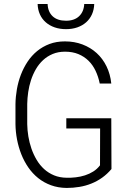

<svg xmlns="http://www.w3.org/2000/svg" viewBox="-20 -927 640 957"><path d="M535.6 -84.5Q514.6 -59.6 489.3 -41.5Q463.9 -23.4 435.3 -12Q406.7 -0.5 375.5 4.6Q344.2 9.8 312 9.8Q269.5 9.3 234.1 -3.7Q198.7 -16.6 170.4 -39.3Q142.1 -62 121.1 -92.5Q100.1 -123 86.2 -158.2Q72.3 -193.4 64.9 -231.7Q57.6 -270 57.1 -308.1V-407.7Q57.6 -444.8 64.2 -482.4Q70.8 -520 84.2 -554.9Q97.7 -589.8 117.7 -619.9Q137.7 -649.9 165 -672.4Q192.4 -694.8 226.8 -707.8Q261.2 -720.7 303.7 -720.7Q351.1 -720.7 391.4 -705.3Q431.6 -689.9 461.9 -662.4Q492.2 -634.8 511 -596.2Q529.8 -557.6 534.7 -510.7H477.1Q470.2 -544.9 456.3 -574.2Q442.4 -603.5 420.9 -624.5Q399.4 -645.5 370.4 -657.5Q341.3 -669.4 304.2 -669.4Q270 -669.4 242.7 -658Q215.3 -646.5 194.6 -627.2Q173.8 -607.9 158.9 -582.3Q144 -556.6 134.5 -527.6Q125 -498.5 120.6 -468Q116.2 -437.5 115.7 -408.7V-308.1Q116.2 -278.3 121.3 -247.1Q126.5 -215.8 136.7 -186.3Q147 -156.7 162.6 -130.4Q178.2 -104 200 -84.2Q221.7 -64.5 249.5 -53Q277.3 -41.5 312.5 -41Q334.5 -40.5 357.9 -43.2Q381.3 -45.9 403.6 -53Q425.8 -60.1 445.1 -72.3Q464.4 -84.5 478.5 -103L479 -286.6H310.5V-337.4H534.7ZM449.7 -907.2Q448.7 -878.4 438.2 -855.2Q427.7 -832 409.2 -815.7Q390.6 -799.3 365.2 -790.5Q339.8 -781.7 309.1 -781.7Q278.3 -781.7 252.7 -790.5Q227.1 -799.3 208.3 -815.7Q189.5 -832 179 -855.2Q168.5 -878.4 167.5 -907.2H217.3Q218.8 -868.2 242.4 -845.9Q266.1 -823.7 309.1 -823.7Q350.6 -823.7 374.3 -846.2Q397.9 -868.7 399.9 -907.2Z"/></svg>

Font: Roboto Mono Light
Style: Regular
Weight: 300
Designer: Google
Version: Version 2.000985; 2015; ttfautohint (v1.3)